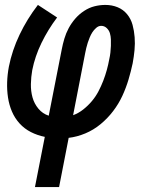

<svg xmlns="http://www.w3.org/2000/svg" viewBox="-20 -550 590 780"><path d="M122 210 162 6Q132 0 105.5 -13.5Q79 -27 59.5 -48.5Q40 -70 28.5 -97Q17 -124 12.5 -154Q8 -184 9 -215.5Q10 -247 16 -279Q29 -345 59.5 -409Q90 -473 134 -530L212 -479Q175 -430 148.5 -375.5Q122 -321 111 -265Q106 -237 105.5 -208.5Q105 -180 112 -154.5Q119 -129 136 -108.5Q153 -88 178 -80L231 -350Q235 -371 241.5 -393Q248 -415 259 -435.5Q270 -456 285.5 -474Q301 -492 321.5 -505.5Q342 -519 364 -524.5Q386 -530 408 -530Q435 -530 458 -520.5Q481 -511 496.5 -492Q512 -473 518.5 -449Q525 -425 527 -399Q529 -373 526.5 -346.5Q524 -320 519 -293Q512 -260 502 -226.5Q492 -193 477 -160.5Q462 -128 439.5 -98.5Q417 -69 388.5 -45.5Q360 -22 326.5 -8Q293 6 259 10L220 210ZM277 -82Q299 -90 318.5 -105.5Q338 -121 353.5 -139.5Q369 -158 380 -179Q391 -200 399.5 -222Q408 -244 414 -266Q420 -288 424 -310Q427 -323 428.5 -336.5Q430 -350 430.5 -363.5Q431 -377 430.5 -390Q430 -403 426.5 -415Q423 -427 413.5 -436Q404 -445 391 -445Q380 -445 370.5 -436.5Q361 -428 355 -418.5Q349 -409 344.5 -398Q340 -387 336.5 -376.5Q333 -366 330.5 -355Q328 -344 326 -334Z"/></svg>

Font: Lode Dark Term
Style: Bold Italic
Weight: 700
Italic angle: -11°
Monospace: yes
Designer: Belleve Invis
Foundry: Belleve Invis
Version: Version 29.2.0